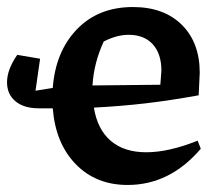

<svg xmlns="http://www.w3.org/2000/svg" viewBox="-27 -516 624 546"><path d="M83 -208Q41 -208 17 -228Q-7 -248 -7 -282Q-7 -318 22 -360L87 -349L74 -258L123 -266Q131 -370 192 -433Q253 -496 351 -496Q439 -496 490 -445.5Q541 -395 541 -309L538 -245Q455 -230 386 -222Q317 -214 240 -210Q250 -148 288 -115.5Q326 -83 389 -83Q453 -83 535 -116L544 -93Q456 10 336 10Q246 10 188.5 -49Q131 -108 123 -208ZM268 -398Q240 -338 236 -273L429 -275L432 -315Q432 -363 407.5 -390Q383 -417 339 -417Q305 -417 268 -398Z"/></svg>

Font: Piazzolla SemiBold
Style: Regular
Weight: 600
Designer: Juan Pablo del Peral
Foundry: Huerta Tipografica
Version: Version 1.330